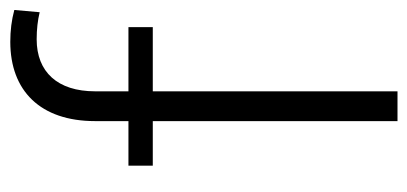

<svg xmlns="http://www.w3.org/2000/svg" viewBox="-232 -568 800 377"><g transform="rotate(-90 168.5 -380.0)"><path d="M177.2 -480.5H303.2V-528.3H177.2V-593.8C177.2 -667.5 215.3 -708.5 279.3 -708.5C298.8 -708.5 316.4 -706.5 332.5 -702.6L336.9 -752.4C316.9 -757.8 296.4 -760.3 274.4 -760.3C178.2 -760.3 118.7 -701.2 118.7 -593.8V-528.3H31.2V-480.5H118.7V0H177.2Z"/></g></svg>

Font: Vazirmatn ExtraLight
Style: Regular
Weight: 200
Designer: Saber Rastikerdar
Foundry: Saber Rastikerdar
Version: Version 33.003